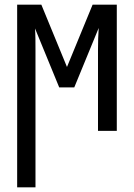

<svg xmlns="http://www.w3.org/2000/svg" viewBox="-20 -557 570 817"><path d="M53 240H131V-343C131 -372 131 -411 129 -436L232 -185H296L400 -438C398 -413 397 -374 397 -347V0H477V-537H374L265 -272L156 -537H53Z"/></svg>

Font: Noto Sans Mono Condensed
Style: Regular
Weight: 400
Width: 3
Designer: Monotype Design Team
Foundry: Monotype Imaging Inc.
Version: Version 2.014